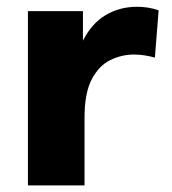

<svg xmlns="http://www.w3.org/2000/svg" viewBox="-20 -561 521 581"><path d="M64.5 0V-527.3H231V-438Q257.3 -490.2 299.8 -515.4Q342.3 -540.5 394.5 -540.5Q410.2 -540.5 426.8 -538.1Q443.4 -535.6 460 -529.8L448.7 -386.7Q415.5 -396 384.8 -396Q348.6 -396 314.2 -379.4Q279.8 -362.8 257.8 -321.3Q235.8 -279.8 235.8 -205.1V0Z"/></svg>

Font: Schibsted Grotesk ExtraBold
Style: Regular
Weight: 800
Designer: Bakken & Baeck AS, Henrik Kongsvoll
Foundry: Schibsted ASA
Version: Version 1.100; ttfautohint (v1.8.4.7-5d5b);gftools[0.9.25]